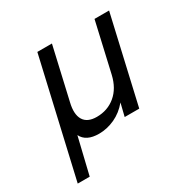

<svg xmlns="http://www.w3.org/2000/svg" viewBox="-149 -629 926 936"><g transform="rotate(-30 314.5 -161.0)"><path d="M27.8 166.5 178.2 -487.8H260.3L193.4 -195.8Q178.7 -134.8 198.7 -101.6Q218.8 -68.4 271.5 -68.4Q332.5 -68.4 376.7 -105.2Q420.9 -142.1 436.5 -210L500 -487.8H582L470.2 0H388.2L405.8 -71.8Q372.6 -31.7 328.9 -11.7Q285.2 8.3 240.2 8.3Q167.5 8.3 144.5 -39.1L95.2 166.5Z"/></g></svg>

Font: HK Grotesk Medium Legacy Italic
Style: Regular
Weight: 500
Italic angle: -13°
Designer: Alfredo Marco Pradil
Foundry: Hanken Design Co.
Version: Version 2.022;PS 002.022;hotconv 1.0.88;makeotf.lib2.5.64775